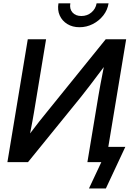

<svg xmlns="http://www.w3.org/2000/svg" viewBox="-20 -960 767 1137"><path d="M606.4 0H497.6L563 -393.6Q566.9 -416.5 574.7 -459.7Q582.5 -502.9 594.7 -563Q549.3 -502.4 514.2 -456.3Q479 -410.2 460 -386.7L146 0H23.9L144.5 -727.5H252.9L181.2 -294.4Q178.2 -276.4 171.9 -241.5Q165.5 -206.5 158.2 -169.9Q185.5 -206.5 212.4 -240.5Q239.3 -274.4 255.4 -293.9L606 -727.5H727.1ZM450.7 -798.8Q409.2 -798.8 378.7 -817.6Q348.1 -836.4 333.7 -868.4Q319.3 -900.4 326.2 -940.4H396.5Q390.6 -907.2 409.2 -886.2Q427.7 -865.2 461.9 -865.2Q496.1 -865.2 521.2 -886.2Q546.4 -907.2 552.2 -940.4H623Q616.7 -900.4 591.6 -868.4Q566.4 -836.4 529.5 -817.6Q492.7 -798.8 450.7 -798.8ZM506.8 156.2 580.1 0H545.9L560.5 -90.3H722.2L606.9 156.2Z"/></svg>

Font: Inter Display Medium
Style: Italic
Weight: 500
Italic angle: -9.39999°
Designer: Rasmus Andersson
Foundry: rsms
Version: Version 4.000;git-a52131595